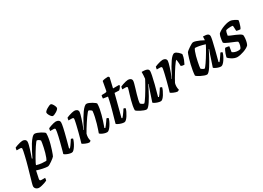

<svg xmlns="http://www.w3.org/2000/svg" viewBox="-23 -1643 3753 2738"><g transform="rotate(-30 1853.5 -274.5)"><path d="M59 200Q32 200 12 183Q-8 166 -8 140Q-8 128 3 87.5Q14 47 31.5 -12Q49 -71 67 -136Q78 -173 88.5 -215Q99 -257 108.5 -296.5Q118 -336 123.5 -364.5Q129 -393 129 -402Q129 -414 121 -418Q113 -422 99 -422H47Q46 -435 49.5 -448Q53 -461 54 -464Q69 -471 94 -479.5Q119 -488 144 -494Q169 -500 182 -500Q210 -500 226.5 -487Q243 -474 243 -449Q243 -433 235 -401.5Q227 -370 215.5 -333Q204 -296 192.5 -263Q181 -230 175 -213L183 -208Q203 -252 229 -302Q255 -352 283 -397.5Q311 -443 338 -471.5Q365 -500 386 -500Q402 -500 426.5 -491Q451 -482 475 -469Q499 -456 516 -443.5Q533 -431 534 -425Q535 -389 527.5 -345Q520 -301 508 -257Q496 -213 484 -176Q472 -139 462.5 -115Q453 -91 450 -87Q444 -79 426.5 -65Q409 -51 387.5 -36Q366 -21 347 -10.5Q328 0 318 0Q287 0 238 -10.5Q189 -21 143 -36L117 86Q113 105 120 112.5Q127 120 143 120H202Q202 131 199.5 143Q197 155 195 162Q182 169 156.5 178Q131 187 104 193.5Q77 200 59 200ZM338 -81Q348 -92 359.5 -121Q371 -150 381.5 -187.5Q392 -225 400 -263Q408 -301 413 -330Q418 -359 418 -370Q412 -379 402 -386Q392 -393 382 -397.5Q372 -402 365 -402Q361 -402 346.5 -383.5Q332 -365 311.5 -334.5Q291 -304 269.5 -268Q248 -232 228 -198Q208 -164 195 -138Q182 -112 180 -101Q227 -87 266 -84Q305 -81 338 -81Z M713 0Q689 0 663 -8.5Q637 -17 618 -27.5Q599 -38 596 -45Q600 -57 607.5 -84.5Q615 -112 624.5 -148Q634 -184 644 -222.5Q654 -261 662 -297.5Q670 -334 675 -361.5Q680 -389 680 -402Q680 -414 672 -418Q664 -422 650 -422H598Q598 -434 601 -446Q604 -458 606 -464Q621 -471 645.5 -479.5Q670 -488 694 -494Q718 -500 730 -500Q760 -500 777.5 -487Q795 -474 795 -449Q795 -438 792 -418Q789 -398 782.5 -367.5Q776 -337 765.5 -295Q755 -253 740.5 -198Q726 -143 707 -73L718 -66Q728 -76 742.5 -96Q757 -116 772 -138.5Q787 -161 797 -177Q806 -177 815.5 -172.5Q825 -168 827 -163Q822 -142 809.5 -114.5Q797 -87 780 -60.5Q763 -34 746 -17Q729 0 713 0ZM740 -588Q729 -588 715.5 -603.5Q702 -619 692 -639Q682 -659 682 -674Q682 -684 695 -697Q708 -710 727.5 -722Q747 -734 765 -741.5Q783 -749 793 -749Q804 -749 816.5 -733Q829 -717 838 -696.5Q847 -676 847 -662Q847 -651 834.5 -638Q822 -625 803.5 -613.5Q785 -602 768 -595Q751 -588 740 -588Z M1001 0Q990 0 973 -5Q956 -10 938.5 -17.5Q921 -25 908.5 -32.5Q896 -40 894 -45Q902 -71 914 -113.5Q926 -156 939 -206.5Q952 -257 963 -304Q968 -326 972.5 -346.5Q977 -367 979.5 -382Q982 -397 982 -402Q982 -414 974 -418Q966 -422 951 -422H900Q900 -433 903 -445Q906 -457 908 -464Q923 -471 948 -479.5Q973 -488 998 -494Q1023 -500 1036 -500Q1064 -500 1081 -487Q1098 -474 1098 -449Q1098 -438 1091 -412Q1084 -386 1074 -354Q1064 -322 1052.5 -290Q1041 -258 1031 -233Q1021 -208 1016 -199L1021 -195Q1038 -230 1059.5 -270.5Q1081 -311 1105 -351.5Q1129 -392 1153 -425.5Q1177 -459 1199.5 -479.5Q1222 -500 1240 -500Q1256 -500 1278 -491Q1300 -482 1322 -469Q1344 -456 1359.5 -443.5Q1375 -431 1376 -425Q1376 -388 1368 -343.5Q1360 -299 1347.5 -253.5Q1335 -208 1322.5 -169.5Q1310 -131 1300.5 -105Q1291 -79 1289 -73L1301 -66Q1311 -76 1326 -96Q1341 -116 1357 -138.5Q1373 -161 1383 -177Q1392 -177 1401.5 -172.5Q1411 -168 1413 -163Q1408 -142 1395 -114.5Q1382 -87 1364.5 -60.5Q1347 -34 1329 -17Q1311 0 1296 0Q1272 0 1246.5 -8.5Q1221 -17 1203 -28Q1185 -39 1182 -47Q1187 -60 1199 -95Q1211 -130 1225 -177.5Q1239 -225 1250 -275.5Q1261 -326 1265 -369Q1259 -379 1249 -386Q1239 -393 1230 -397.5Q1221 -402 1216 -402Q1211 -402 1194.5 -382.5Q1178 -363 1156 -332Q1134 -301 1110 -264Q1086 -227 1064 -192Q1042 -157 1028 -130Q1024 -116 1021.5 -100.5Q1019 -85 1019 -70Q1019 -56 1021.5 -42.5Q1024 -29 1028 -15Q1024 -11 1016.5 -6.5Q1009 -2 1001 0Z M1577 0Q1554 0 1527 -8.5Q1500 -17 1480 -27.5Q1460 -38 1457 -45Q1469 -89 1481.5 -133Q1494 -177 1506 -219.5Q1518 -262 1528 -301.5Q1538 -341 1545.5 -374.5Q1553 -408 1558 -435L1481 -447Q1481 -464 1483.5 -478Q1486 -492 1489 -498L1556 -501Q1567 -502 1571.5 -507Q1576 -512 1578 -524L1604 -666Q1618 -673 1646 -677Q1674 -681 1701 -681L1716 -663L1678 -500H1774L1784 -487Q1776 -471 1762.5 -454.5Q1749 -438 1738 -431L1665 -434L1571 -73L1582 -66Q1592 -76 1607.5 -96Q1623 -116 1638 -138.5Q1653 -161 1663 -177Q1673 -177 1682 -172.5Q1691 -168 1693 -163Q1688 -142 1675 -114.5Q1662 -87 1645 -60.5Q1628 -34 1610.5 -17Q1593 0 1577 0Z M1944 0Q1928 0 1903 -9Q1878 -18 1853 -31Q1828 -44 1810.5 -56.5Q1793 -69 1791 -75Q1791 -105 1798.5 -145.5Q1806 -186 1817.5 -228Q1829 -270 1840.5 -308Q1852 -346 1860 -372Q1868 -398 1868 -404Q1868 -415 1860 -418.5Q1852 -422 1839 -422H1786Q1786 -434 1789 -446Q1792 -458 1794 -464Q1808 -471 1833 -479.5Q1858 -488 1883 -494Q1908 -500 1922 -500Q1947 -500 1964.5 -487.5Q1982 -475 1982 -452Q1982 -438 1974 -407.5Q1966 -377 1954 -338Q1942 -299 1930 -257.5Q1918 -216 1910 -180.5Q1902 -145 1902 -122Q1912 -111 1929 -101Q1946 -91 1955 -91Q1960 -91 1977.5 -114Q1995 -137 2018 -173.5Q2041 -210 2065.5 -251Q2090 -292 2110.5 -329.5Q2131 -367 2143 -390Q2146 -414 2147.5 -445Q2149 -476 2149 -500Q2192 -500 2216.5 -494.5Q2241 -489 2251 -477.5Q2261 -466 2261 -449Q2261 -430 2251 -379.5Q2241 -329 2221.5 -251.5Q2202 -174 2173 -73L2184 -66Q2195 -77 2209.5 -97Q2224 -117 2238.5 -139.5Q2253 -162 2262 -177Q2271 -177 2281 -172.5Q2291 -168 2293 -163Q2288 -142 2275 -114.5Q2262 -87 2245.5 -60.5Q2229 -34 2211.5 -17Q2194 0 2179 0Q2156 0 2129.5 -8.5Q2103 -17 2084 -27.5Q2065 -38 2062 -45L2114 -201Q2124 -233 2134 -260.5Q2144 -288 2150 -301L2145 -304Q2128 -270 2107.5 -229Q2087 -188 2064 -147.5Q2041 -107 2019 -73.5Q1997 -40 1977.5 -20Q1958 0 1944 0Z M2455 0Q2444 0 2427 -5Q2410 -10 2392.5 -17.5Q2375 -25 2362.5 -32.5Q2350 -40 2348 -45Q2356 -71 2368 -113.5Q2380 -156 2393 -206.5Q2406 -257 2417 -304Q2422 -326 2426.5 -346.5Q2431 -367 2433.5 -382Q2436 -397 2436 -402Q2436 -414 2428 -418Q2420 -422 2405 -422H2354Q2354 -433 2357 -445Q2360 -457 2362 -464Q2376 -471 2401.5 -479.5Q2427 -488 2452 -494Q2477 -500 2490 -500Q2518 -500 2535 -487Q2552 -474 2552 -449Q2552 -438 2545 -412Q2538 -386 2528 -354Q2518 -322 2506.5 -290Q2495 -258 2485 -233Q2475 -208 2470 -199L2474 -196Q2491 -230 2511.5 -271Q2532 -312 2555.5 -352.5Q2579 -393 2602 -426.5Q2625 -460 2647 -480Q2669 -500 2687 -500Q2700 -500 2715 -491Q2730 -482 2744 -469.5Q2758 -457 2768 -444.5Q2778 -432 2779 -426Q2773 -383 2758.5 -346.5Q2744 -310 2730 -284Q2708 -284 2694 -287.5Q2680 -291 2674 -295Q2674 -313 2672.5 -334.5Q2671 -356 2669 -375Q2667 -394 2665 -402Q2659 -402 2643 -382Q2627 -362 2605.5 -330.5Q2584 -299 2561 -261.5Q2538 -224 2517 -188.5Q2496 -153 2482 -125Q2478 -112 2476 -97.5Q2474 -83 2474 -69Q2474 -55 2476 -41.5Q2478 -28 2482 -15Q2478 -11 2470.5 -6.5Q2463 -2 2455 0Z M2938 0Q2922 0 2896.5 -9Q2871 -18 2845 -31Q2819 -44 2801 -56.5Q2783 -69 2781 -75Q2783 -112 2790.5 -156Q2798 -200 2808.5 -244Q2819 -288 2830 -325Q2841 -362 2850 -386.5Q2859 -411 2862 -415Q2867 -422 2884.5 -435.5Q2902 -449 2924 -464Q2946 -479 2965.5 -489.5Q2985 -500 2995 -500Q3014 -500 3040.5 -491.5Q3067 -483 3097 -469.5Q3127 -456 3156 -440L3159 -500Q3215 -500 3236 -487.5Q3257 -475 3257 -449Q3257 -430 3246 -379.5Q3235 -329 3215.5 -252Q3196 -175 3169 -73L3180 -66Q3191 -77 3205 -96.5Q3219 -116 3233.5 -138Q3248 -160 3259 -177Q3268 -177 3277.5 -172.5Q3287 -168 3289 -163Q3284 -142 3271 -114.5Q3258 -87 3240.5 -60.5Q3223 -34 3204.5 -17Q3186 0 3170 0Q3148 0 3123 -8.5Q3098 -17 3079.5 -27.5Q3061 -38 3058 -45L3110 -201Q3116 -220 3121.5 -236Q3127 -252 3133 -267.5Q3139 -283 3146 -301L3141 -304Q3124 -270 3103 -229Q3082 -188 3059 -147.5Q3036 -107 3014 -73.5Q2992 -40 2972.5 -20Q2953 0 2938 0ZM2951 -91Q2955 -91 2968.5 -107.5Q2982 -124 3000.5 -151Q3019 -178 3039.5 -210.5Q3060 -243 3079.5 -276Q3099 -309 3115 -337.5Q3131 -366 3139 -384Q3088 -400 3049 -407.5Q3010 -415 2977 -416Q2967 -404 2955.5 -375Q2944 -346 2934 -308Q2924 -270 2916 -231.5Q2908 -193 2903 -163.5Q2898 -134 2898 -122Q2908 -110 2925 -100.5Q2942 -91 2951 -91Z M3438 0Q3419 0 3396 -8Q3373 -16 3352.5 -28.5Q3332 -41 3317.5 -53.5Q3303 -66 3300 -75Q3306 -102 3316 -128.5Q3326 -155 3336 -175Q3346 -195 3352 -202Q3360 -202 3373.5 -200.5Q3387 -199 3399 -196.5Q3411 -194 3415 -191Q3412 -176 3409 -152.5Q3406 -129 3401 -103Q3417 -89 3442.5 -81Q3468 -73 3493 -73Q3501 -73 3511.5 -74Q3522 -75 3530 -78Q3537 -84 3543.5 -97Q3550 -110 3554 -125.5Q3558 -141 3559.5 -156Q3561 -171 3559 -181Q3556 -187 3536.5 -196Q3517 -205 3489.5 -216Q3462 -227 3434.5 -239Q3407 -251 3386 -262.5Q3365 -274 3360 -284Q3360 -296 3363 -321.5Q3366 -347 3373 -375Q3380 -403 3391 -420Q3400 -428 3420.5 -441.5Q3441 -455 3470.5 -468Q3500 -481 3534.5 -490.5Q3569 -500 3604 -500Q3614 -500 3632 -494Q3650 -488 3669 -478.5Q3688 -469 3701.5 -459.5Q3715 -450 3715 -444Q3715 -436 3708.5 -411Q3702 -386 3693 -360.5Q3684 -335 3674 -322Q3665 -322 3651 -323.5Q3637 -325 3625 -328Q3613 -331 3610 -333Q3609 -347 3608.5 -360.5Q3608 -374 3607.5 -388Q3607 -402 3605 -419Q3596 -422 3585 -422.5Q3574 -423 3566 -423Q3545 -423 3523.5 -420Q3502 -417 3492 -413Q3484 -399 3478.5 -379.5Q3473 -360 3470 -334Q3482 -325 3510.5 -313.5Q3539 -302 3572.5 -288Q3606 -274 3633 -259Q3660 -244 3667 -229Q3670 -204 3667 -173.5Q3664 -143 3657 -116.5Q3650 -90 3640 -74Q3625 -59 3600.5 -45.5Q3576 -32 3547 -22Q3518 -12 3489.5 -6Q3461 0 3438 0Z"/></g></svg>

Font: Texturina Medium 12pt
Style: Bold Italic
Weight: 700
Italic angle: -11°
Version: Version 1.002